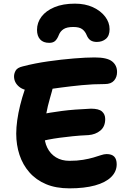

<svg xmlns="http://www.w3.org/2000/svg" viewBox="-20 -1026 704 1053"><path d="M361 7Q287 7 232.5 -16Q178 -39 141.5 -80.5Q105 -122 87 -176.5Q69 -231 69 -293Q69 -327 74.5 -366.5Q80 -406 90.5 -448.5Q101 -491 115 -532Q127 -571 153 -592.5Q179 -614 214 -614Q233 -614 246.5 -607Q260 -600 267 -587Q274 -574 272 -554Q266 -528 254 -487.5Q242 -447 232.5 -397Q223 -347 223 -292Q223 -249 239.5 -215.5Q256 -182 287 -163Q318 -144 361 -144Q403 -144 435.5 -149.5Q468 -155 492 -162Q516 -169 533.5 -175Q551 -181 565 -181Q593 -181 606.5 -167Q620 -153 620 -125Q620 -85 589.5 -55Q559 -25 501 -9Q443 7 361 7ZM193 -249Q170 -244 157 -253Q144 -262 139 -280.5Q134 -299 134 -320Q134 -348 152.5 -369Q171 -390 199 -397Q225 -403 255 -408Q285 -413 319.5 -417.5Q354 -422 393.5 -425Q433 -428 479 -430Q522 -430 539.5 -414.5Q557 -399 557 -373Q557 -332 530.5 -310Q504 -288 465 -285Q419 -283 380 -279Q341 -275 307.5 -270.5Q274 -266 246 -260.5Q218 -255 193 -249ZM162 -528Q111 -528 84 -551Q57 -574 57 -607Q57 -623 66 -639Q75 -655 105 -662Q170 -679 244 -689.5Q318 -700 385.5 -705.5Q453 -711 499 -711Q567 -711 594.5 -689.5Q622 -668 622 -631Q622 -603 605.5 -584Q589 -565 555 -565Q490 -565 429 -559Q368 -553 316 -546Q264 -539 224.5 -533.5Q185 -528 162 -528ZM391 -1006Q447 -1006 489.5 -986.5Q532 -967 556.5 -935Q581 -903 581 -866Q581 -830 561 -813Q541 -796 511 -796Q490 -796 476.5 -805Q463 -814 455 -834Q447 -854 431 -866Q415 -878 382 -878Q347 -878 329 -866.5Q311 -855 303 -835Q295 -814 283.5 -802.5Q272 -791 250 -791Q217 -791 200 -810Q183 -829 183 -862Q183 -902 207.5 -934.5Q232 -967 278.5 -986.5Q325 -1006 391 -1006Z"/></svg>

Font: Shantell Sans
Style: Bold
Weight: 700
Designer: Stephen Nixon, Anya Danilova, Shantell Martin
Foundry: Arrow Type
Version: Version 1.011;[c5ecc13dd]